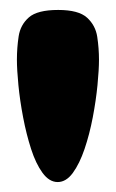

<svg xmlns="http://www.w3.org/2000/svg" viewBox="-20 -711 233 386"><path d="M96 -345Q79 -345 65.5 -363.5Q52 -382 42.5 -411.5Q33 -441 26.5 -475Q20 -509 17 -540Q14 -571 14 -591Q14 -615 17.5 -638Q21 -661 38 -676Q55 -691 97 -691Q138 -691 155 -675.5Q172 -660 175.5 -637Q179 -614 179 -591Q179 -571 176 -540Q173 -509 166.5 -475Q160 -441 150 -411.5Q140 -382 126.5 -363.5Q113 -345 96 -345Z"/></svg>

Font: Fredoka Light
Style: Regular
Weight: 300
Designer: Ben Nathan
Foundry: Milena B. Brandão, Ben Nathan
Version: Version 2.001